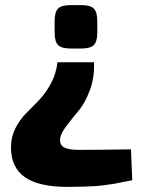

<svg xmlns="http://www.w3.org/2000/svg" viewBox="-20 -534 562 752"><path d="M257 -514H298Q334 -514 347.5 -500.5Q361 -487 361 -451V-407Q361 -371 347.5 -357.5Q334 -344 298 -344H257Q221 -344 207.5 -357.5Q194 -371 194 -407V-451Q194 -487 207.5 -500.5Q221 -514 257 -514ZM205 -290H348Q351 -232 332 -181Q313 -130 288.5 -101Q264 -72 241.5 -42.5Q219 -13 216 6Q212 31 229 42Q246 53 289 53Q355 53 493 51L498 172Q491 173 462 179Q433 185 426 186Q419 187 394 190.5Q369 194 352 195Q335 196 306 197Q277 198 244 198Q132 198 77.5 160Q23 122 23 43Q23 3 40 -31Q57 -65 82.5 -90.5Q108 -116 133.5 -142.5Q159 -169 179.5 -207Q200 -245 205 -290Z"/></svg>

Font: Ezarion Extra Bold
Style: Regular
Weight: 800
Designer: Natanael Gama
Version: Version 1.001;PS 001.001;hotconv 1.0.70;makeotf.lib2.5.58329